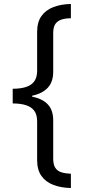

<svg xmlns="http://www.w3.org/2000/svg" viewBox="-20 -812 431 967"><path d="M44 -365Q84 -365 111.5 -374Q139 -383 153 -403Q167 -423 167 -455V-651Q167 -701 189 -731.5Q211 -762 249.5 -776.5Q288 -791 337 -792V-720Q310 -720 290 -713.5Q270 -707 259 -691.5Q248 -676 248 -645V-450Q248 -400 221 -370.5Q194 -341 142 -330V-325Q194 -315 221 -286Q248 -257 248 -206V-13Q248 18 259 34Q270 50 290 56Q310 62 337 63V135Q288 134 249.5 119.5Q211 105 189 74.5Q167 44 167 -6V-201Q167 -234 153 -253.5Q139 -273 111.5 -282Q84 -291 44 -291Z"/></svg>

Font: utamil85
Style: Book
Weight: 400
Designer: Jelle Bosma - Monotype Design Team
Foundry: Monotype Imaging Inc.
Version: Version 2.003